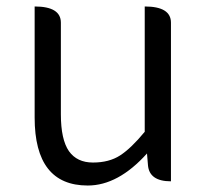

<svg xmlns="http://www.w3.org/2000/svg" viewBox="-20 -560 642 593"><path d="M251 13Q87 13 87 -197V-540Q168 -540 168 -490V-207Q168 -129 193 -93Q218 -58 267 -58Q317 -58 351 -80Q385 -102 427 -153V-540Q508 -540 508 -490V0Q441 0 437 -50L434 -86Q345 13 251 13Z"/></svg>

Font: Swei Half Moon CJK TC
Style: DemiLight
Weight: 350
Version: Version 2.125